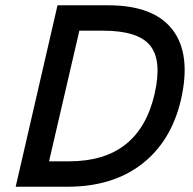

<svg xmlns="http://www.w3.org/2000/svg" viewBox="-20 -710 734 730"><path d="M39.6 0 198.7 -689.9H391.1Q564.9 -689.9 636.2 -596.7Q707.5 -503.4 668 -330.6Q630.9 -172.4 519.3 -86.2Q407.7 0 236.3 0ZM166.5 -96.7H243.2Q509.3 -96.7 567.9 -353.5Q596.7 -480 551 -536.6Q505.4 -593.3 372.6 -593.3H281.7Z"/></svg>

Font: HK Grotesk SmBold Legacy Italic
Style: Regular
Weight: 600
Italic angle: -13°
Designer: Alfredo Marco Pradil
Foundry: Hanken Design Co.
Version: Version 2.022;PS 002.022;hotconv 1.0.88;makeotf.lib2.5.64775